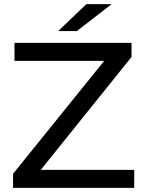

<svg xmlns="http://www.w3.org/2000/svg" viewBox="-20 -907 697 927"><path d="M519 -887 351 -757H261L397 -887ZM177 -87H628V0H43V-68L483 -613H50V-700H615V-632Z"/></svg>

Font: Montserrat
Style: Regular
Weight: 500
Designer: Julieta Ulanovsky
Foundry: Julieta Ulanovsky
Version: Version 7.200;PS 007.200;hotconv 1.0.88;makeotf.lib2.5.64775